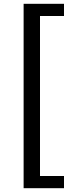

<svg xmlns="http://www.w3.org/2000/svg" viewBox="-20 -817 396 1008"><path d="M104 171V-797H316V-733H190V107H316V171Z"/></svg>

Font: Noto Sans KR Thin Medium
Style: Regular
Weight: 500
Version: Version 2.004-H2;hotconv 1.0.118;makeotfexe 2.5.65603